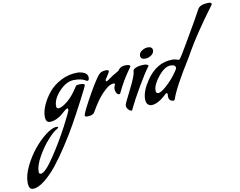

<svg xmlns="http://www.w3.org/2000/svg" viewBox="-381 -1043 2340 1869"><g transform="rotate(-10 788.5 -109.0)"><path d="M-103 503Q-60 503 32.5 364.5Q125 226 197 88Q269 -50 269 -64.5Q269 -79 261 -79Q253 -79 234 -63.5Q215 -48 193.5 -29Q172 -10 138.5 5.5Q105 21 72 21Q31 21 31 -40Q31 -89 58 -150.5Q85 -212 132 -269.5Q179 -327 255 -366Q331 -405 418 -405Q440 -405 466 -397Q518 -381 518 -339Q518 -309 501 -309Q496 -309 484 -316Q448 -340 373 -340Q298 -340 227.5 -265.5Q157 -191 157 -120Q157 -95 178 -95Q210 -95 266.5 -140.5Q323 -186 379 -275Q382 -289 425 -289Q468 -289 468 -274Q468 -263 398.5 -130.5Q329 2 281 87.5Q233 173 165.5 277Q98 381 38 456Q-22 531 -87 582.5Q-152 634 -203 634Q-245 634 -245 564Q-245 494 -204 408.5Q-163 323 -105.5 251.5Q-48 180 17 130Q82 80 126 80H129Q141 80 141 87Q141 94 129 100Q91 119 32.5 184.5Q-26 250 -73.5 335Q-121 420 -121 478V479Q-121 503 -103 503Z M758 -227Q758 -240 748 -240Q709 -240 659 -193.5Q609 -147 575 -97.5Q541 -48 513 2Q496 32 443 32Q416 32 416 20Q416 -7 514.5 -181.5Q613 -356 645 -368Q667 -379 694.5 -379Q722 -379 722 -367.5Q722 -356 699 -323Q676 -290 676 -281Q676 -272 683 -272Q687 -272 705 -284Q749 -317 813 -352L822 -364Q846 -394 891.5 -394Q937 -394 937 -376Q935 -371 927 -360Q848 -252 794 -134Q790 -127 785 -127Q766 -127 756 -146.5Q746 -166 746 -184.5Q746 -203 758 -227Z M874 51Q860 51 843 33.5Q826 16 826 -9Q826 -23 891.5 -150.5Q957 -278 959 -323Q959 -337 977 -349Q1009 -368 1072 -368Q1084 -368 1097.5 -363.5Q1111 -359 1111 -351Q1111 -347 1108 -344Q1070 -296 997 -171Q924 -46 887 32Q882 51 874 51ZM1093 -424Q1049 -424 1047 -459V-460Q1047 -490 1076.5 -509Q1106 -528 1135 -528Q1179 -528 1181 -493Q1181 -463 1152 -443.5Q1123 -424 1093 -424Z M1323 -316Q1265 -316 1201 -237Q1137 -158 1137 -102Q1137 -72 1158 -72Q1186 -72 1239 -119Q1292 -166 1332 -218.5Q1372 -271 1372 -284.5Q1372 -298 1360 -307Q1348 -316 1323 -316ZM1296 26H1294Q1246 26 1246 -28L1248 -48L1241 -58Q1235 -58 1226 -51Q1140 32 1075 32Q1055 32 1038.5 16.5Q1022 1 1022 -37Q1022 -113 1088 -212Q1192 -369 1350 -369Q1372 -369 1390.5 -362.5Q1409 -356 1413.5 -356Q1418 -356 1430 -371.5Q1442 -387 1507 -498Q1658 -755 1684 -808Q1706 -852 1795 -852Q1822 -852 1822 -836Q1822 -830 1779.5 -774Q1737 -718 1658.5 -603Q1580 -488 1513 -367Q1340 -91 1307 14Q1303 26 1296 26Z"/></g></svg>

Font: Condiment
Style: Regular
Weight: 400
Designer: Angel Koziupa, Alejandro Paul
Foundry: Angel Koziupa, Alejandro Paul
Version: Version 1.001